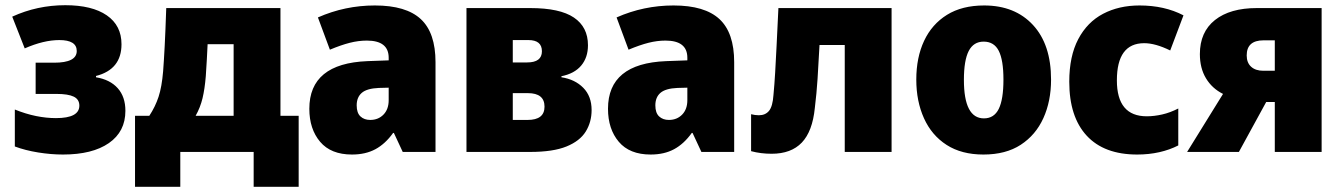

<svg xmlns="http://www.w3.org/2000/svg" viewBox="-20 -584 5160 738"><path d="M222 10Q176 10 126.5 2Q77 -6 37 -21V-163Q79 -146 118.5 -138Q158 -130 195 -130Q285 -130 285 -178Q285 -202 263.5 -212.5Q242 -223 197 -223H117V-343H188Q275 -343 275 -388Q275 -430 208 -430Q148 -430 75 -398L27 -520Q123 -564 231 -564Q334 -564 390.5 -525Q447 -486 447 -414Q447 -317 349 -292V-287Q403 -278 432.5 -245Q462 -212 462 -158Q462 -78 398.5 -34Q335 10 222 10Z M499 134V-139H554Q577 -174 589.5 -212Q602 -250 607 -310Q610 -349 613 -406.5Q616 -464 619 -553H1058V-139H1128V134H955V0H673V134ZM732 -139H878V-414H778Q777 -384 775 -355Q773 -326 771 -291Q767 -242 758.5 -206.5Q750 -171 732 -139Z M1333 10Q1252 10 1210.5 -39Q1169 -88 1169 -166Q1169 -340 1392 -349L1474 -352V-362Q1474 -428 1390 -428Q1358 -428 1324.5 -419.5Q1291 -411 1248 -393L1202 -517Q1306 -563 1421 -563Q1541 -563 1597.5 -510.5Q1654 -458 1654 -345V0H1528L1494 -73H1491Q1461 -31 1423 -10.5Q1385 10 1333 10ZM1403 -123Q1434 -123 1454 -143.5Q1474 -164 1474 -199V-247L1436 -246Q1390 -244 1370.5 -227Q1351 -210 1351 -179Q1351 -150 1365.5 -136.5Q1380 -123 1403 -123Z M1773 0V-553H2018Q2132 -553 2186 -516.5Q2240 -480 2240 -410Q2240 -363 2214 -332Q2188 -301 2138 -291V-287Q2190 -279 2222 -246.5Q2254 -214 2254 -161Q2254 -115 2231.5 -78.5Q2209 -42 2157.5 -21Q2106 0 2018 0ZM1951 -344H2006Q2063 -344 2063 -387Q2063 -430 2011 -430H1951ZM1951 -123H2008Q2073 -123 2073 -174Q2073 -226 2009 -226H1951Z M2481 10Q2400 10 2358.5 -39Q2317 -88 2317 -166Q2317 -340 2540 -349L2622 -352V-362Q2622 -428 2538 -428Q2506 -428 2472.5 -419.5Q2439 -411 2396 -393L2350 -517Q2454 -563 2569 -563Q2689 -563 2745.5 -510.5Q2802 -458 2802 -345V0H2676L2642 -73H2639Q2609 -31 2571 -10.5Q2533 10 2481 10ZM2551 -123Q2582 -123 2602 -143.5Q2622 -164 2622 -199V-247L2584 -246Q2538 -244 2518.5 -227Q2499 -210 2499 -179Q2499 -150 2513.5 -136.5Q2528 -123 2551 -123Z M2946 7Q2904 7 2867 -3V-145Q2882 -141 2897 -141Q2922 -141 2936 -158Q2950 -175 2953 -219Q2957 -261 2959.5 -305Q2962 -349 2965 -408Q2968 -467 2972 -553H3407V0H3227V-411H3130Q3126 -336 3122.5 -281Q3119 -226 3112 -169Q3103 -79 3062 -36Q3021 7 2946 7Z M3760 10Q3676 10 3618.5 -27Q3561 -64 3531.5 -129.5Q3502 -195 3502 -278Q3502 -363 3532 -427Q3562 -491 3620 -527Q3678 -563 3763 -563Q3881 -563 3950.5 -488Q4020 -413 4020 -278Q4020 -195 3990.5 -130Q3961 -65 3903.5 -27.5Q3846 10 3760 10ZM3762 -129Q3801 -129 3819 -165.5Q3837 -202 3837 -278Q3837 -353 3819 -388.5Q3801 -424 3761 -424Q3722 -424 3703.5 -388Q3685 -352 3685 -277Q3685 -129 3762 -129Z M4351 10Q4224 10 4157 -62.5Q4090 -135 4090 -270Q4090 -368 4124.5 -433.5Q4159 -499 4220 -531Q4281 -563 4360 -563Q4456 -563 4529 -525L4478 -390Q4421 -418 4378 -418Q4273 -418 4273 -275Q4273 -137 4388 -137Q4416 -137 4447 -144Q4478 -151 4509 -167V-25Q4476 -8 4436 1Q4396 10 4351 10Z M4543 0 4681 -223Q4639 -244 4615.5 -283Q4592 -322 4592 -376Q4592 -461 4650 -507Q4708 -553 4811 -553H5060V0H4880V-192H4847L4742 0ZM4836 -312H4880V-429H4837Q4772 -429 4772 -371Q4772 -343 4789 -327.5Q4806 -312 4836 -312Z"/></svg>

Font: Noto Sans SemiCondensed Black
Style: Regular
Weight: 900
Width: 4
Designer: Monotype Design Team
Foundry: Monotype Imaging Inc.
Version: Version 2.013; ttfautohint (v1.8.4.7-5d5b)